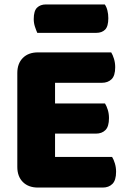

<svg xmlns="http://www.w3.org/2000/svg" viewBox="-20 -842 581 865"><path d="M58 -513Q58 -556 83 -581Q108 -606 151 -606H481Q488 -595 493.5 -577Q499 -559 499 -539Q499 -501 482.5 -485Q466 -469 439 -469H228V-376H453Q460 -365 465.5 -347.5Q471 -330 471 -310Q471 -272 455 -256Q439 -240 412 -240H228V-135H485Q492 -124 497.5 -106Q503 -88 503 -68Q503 -30 486.5 -13.5Q470 3 443 3H151Q108 3 83 -22Q58 -47 58 -90ZM148 -694Q143 -705 137.5 -721.5Q132 -738 132 -756Q132 -793 147 -807.5Q162 -822 187 -822H452Q460 -811 464 -794.5Q468 -778 468 -760Q468 -723 453.5 -708.5Q439 -694 414 -694Z"/></svg>

Font: Baloo Chettan
Style: Regular
Weight: 400
Designer: Maithili Shingre and Ek Type
Foundry: Ek Type
Version: Version 1.443;PS 1.000;hotconv 16.6.51;makeotf.lib2.5.65220;